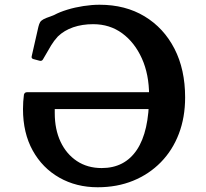

<svg xmlns="http://www.w3.org/2000/svg" viewBox="-20 -777 868 810"><path d="M392 13Q302 13 230.5 -27.5Q159 -68 118 -142Q77 -216 77 -317Q77 -332 78 -348Q79 -364 81 -378Q84 -388 94 -388H630V-317H180L212 -354Q211 -346 211 -330Q211 -314 211 -300Q211 -231 235.5 -179Q260 -127 304.5 -97.5Q349 -68 409 -68Q506 -68 557.5 -145Q609 -222 609 -374Q609 -463 578.5 -530.5Q548 -598 495.5 -636.5Q443 -675 373 -675Q327 -675 289 -662Q251 -649 224 -623Q214 -612 208.5 -604.5Q203 -597 196 -586L161 -526Q156 -518 146 -521L120 -528Q111 -531 114 -541L142 -664Q145 -676 149 -683Q153 -690 163 -695.5Q173 -701 194 -708L209 -714Q231 -726 263.5 -736Q296 -746 332 -751.5Q368 -757 400 -757Q509 -757 590 -708Q671 -659 716 -571.5Q761 -484 761 -366Q761 -282 734.5 -212.5Q708 -143 658.5 -92.5Q609 -42 541.5 -14.5Q474 13 392 13Z"/></svg>

Font: Hahmlet SemiBold
Style: Regular
Weight: 600
Version: Version 1.002